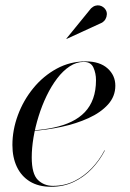

<svg xmlns="http://www.w3.org/2000/svg" viewBox="-20 -705 496 735"><path d="M175.5 10Q127.5 10 94.5 -10.2Q61.5 -30.5 44.5 -66.5Q27.5 -102.5 27.5 -150Q27.5 -207.5 48.5 -264.2Q69.5 -321 107.5 -367.5Q145.5 -414 196.8 -442Q248 -470 308 -470Q362 -470 391.8 -443.2Q421.5 -416.5 421.5 -377Q421.5 -336 393.5 -305Q365.5 -274 318.8 -252.8Q272 -231.5 215.8 -219.5Q159.5 -207.5 102.5 -203.5V-205.5Q148 -208.5 186.2 -216.8Q224.5 -225 254.2 -239.5Q284 -254 304.8 -275.8Q325.5 -297.5 336.5 -328Q347.5 -358.5 347.5 -398.5Q347.5 -424 337.8 -446Q328 -468 301 -468Q272.5 -468 246.8 -451Q221 -434 198.8 -404.8Q176.5 -375.5 158.5 -338.2Q140.5 -301 127.8 -260Q115 -219 108.2 -178.5Q101.5 -138 101.5 -102.5Q101.5 -39.5 124.8 -16.5Q148 6.5 183 6.5Q227.5 6.5 264.8 -12Q302 -30.5 331.2 -61.2Q360.5 -92 380 -129.5L381.5 -129Q362 -91 332.2 -59.5Q302.5 -28 263.2 -9Q224 10 175.5 10ZM235 -556 234 -557 328.5 -673Q336.5 -680.5 344.8 -683Q353 -685.5 360.8 -684Q368.5 -682.5 374.8 -678Q381 -673.5 384.5 -667.5Q389.5 -659.5 389 -649.8Q388.5 -640 383.8 -631.8Q379 -623.5 371 -618.5Z"/></svg>

Font: Bodoni Moda 96pt
Style: Italic
Weight: 400
Italic angle: -13°
Version: Version 2.004